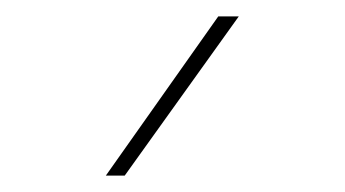

<svg xmlns="http://www.w3.org/2000/svg" viewBox="-20 -810 420 234"><path d="M109 -596 246 -790H271L132 -596Z"/></svg>

Font: Georama ExtraCondensed Thin Thin
Style: Regular
Weight: 250
Version: Version 1.001